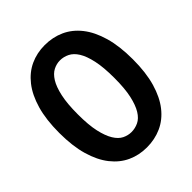

<svg xmlns="http://www.w3.org/2000/svg" viewBox="-214 -883 1023 1023"><g transform="rotate(-45 298.0 -371.5)"><path d="M575 -371Q575 -272 554 -199.5Q533 -127 495.5 -79.5Q458 -32 407 -9Q356 14 296 14Q237 14 187 -9Q137 -32 99.5 -79.5Q62 -127 41 -199.5Q20 -272 20 -371Q20 -471 41 -543.5Q62 -616 99.5 -663.5Q137 -711 187 -734Q237 -757 296 -757Q356 -757 407 -734Q458 -711 495.5 -663.5Q533 -616 554 -543.5Q575 -471 575 -371ZM435 -371Q435 -451 423.5 -503.5Q412 -556 393 -586.5Q374 -617 348.5 -629.5Q323 -642 296 -642Q270 -642 245.5 -629.5Q221 -617 202 -586.5Q183 -556 171.5 -503.5Q160 -451 160 -371Q160 -291 171.5 -239.5Q183 -188 202 -157Q221 -126 245.5 -114Q270 -102 296 -102Q323 -102 348.5 -114Q374 -126 393 -157Q412 -188 423.5 -239.5Q435 -291 435 -371Z"/></g></svg>

Font: SpoqaHanSansJP-Bold
Style: Regular
Weight: 700
Designer: [Source Han Sans]
Ryoko NISHIZUKA  (kana & ideographs); Paul D. Hunt (Latin, Greek & Cyrillic); Wenlong ZHANG  (bopomofo
Foundry: Spoqa (http://bi.spoqa.com)
Version: Version 1.002.20150607